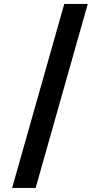

<svg xmlns="http://www.w3.org/2000/svg" viewBox="-20 -802 514 973"><path d="M305.7 -782.2H424.8L160.6 150.4H41.5Z"/></svg>

Font: Proza Libre
Style: Bold
Weight: 700
Designer: Jasper de Waard
Foundry: Jasper de Waard
Version: Version 1.000; ttfautohint (v1.4.1.8-43bc)